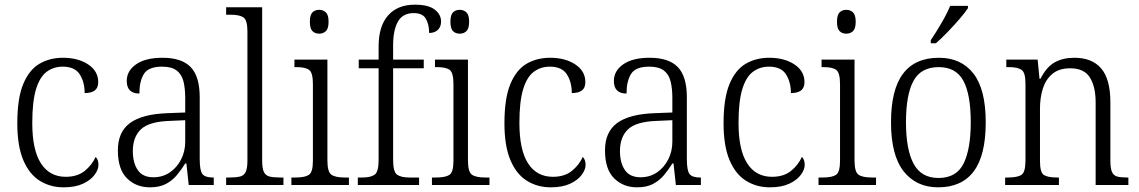

<svg xmlns="http://www.w3.org/2000/svg" viewBox="-20 -791 4871 821"><path d="M252 10Q195 10 150 -18Q105 -46 79.5 -106.5Q54 -167 54 -264Q54 -371 79.5 -432Q105 -493 149 -518.5Q193 -544 249 -544Q314 -544 357 -515.5Q400 -487 400 -440Q400 -415 385 -404Q370 -393 342 -393Q342 -440 321 -473Q300 -506 248 -506Q209 -506 179.5 -484Q150 -462 134 -409.5Q118 -357 118 -265Q118 -150 155 -92.5Q192 -35 261 -35Q311 -35 342 -60Q373 -85 389 -120Q401 -108 401 -86Q401 -66 384.5 -43.5Q368 -21 335 -5.5Q302 10 252 10Z M621 10Q562 10 523 -28.5Q484 -67 484 -148Q484 -227 536 -265Q588 -303 695 -307L772 -310V-372Q772 -413 764.5 -443Q757 -473 735.5 -489.5Q714 -506 673 -506Q615 -506 595.5 -475Q576 -444 576 -391Q522 -391 522 -445Q522 -488 562 -516Q602 -544 675 -544Q757 -544 795.5 -504Q834 -464 834 -375V-111Q834 -62 845.5 -47Q857 -32 890 -32H894V0H787L777 -92H772Q756 -66 736.5 -42.5Q717 -19 689.5 -4.5Q662 10 621 10ZM636 -33Q676 -33 706.5 -54Q737 -75 754.5 -109.5Q772 -144 772 -185V-277L705 -274Q617 -271 582.5 -238Q548 -205 548 -145Q548 -95 569 -64Q590 -33 636 -33Z M947 0V-32H963Q991 -32 1007.5 -36.5Q1024 -41 1031 -56.5Q1038 -72 1038 -105V-656Q1038 -705 1021 -716.5Q1004 -728 967 -728H947V-760H1101V-105Q1101 -72 1108 -56.5Q1115 -41 1131.5 -36.5Q1148 -32 1177 -32H1192V0Z M1345 -647Q1327 -647 1316 -658Q1305 -669 1305 -698Q1305 -727 1316 -738Q1327 -749 1345 -749Q1362 -749 1373.5 -738Q1385 -727 1385 -698Q1385 -669 1373.5 -658Q1362 -647 1345 -647ZM1226 0V-32H1244Q1284 -32 1301 -43.5Q1318 -55 1318 -103V-431Q1318 -480 1302 -492Q1286 -504 1248 -504H1239V-536H1380V-105Q1380 -56 1397 -44Q1414 -32 1454 -32H1472V0Z M1510 0V-32H1529Q1565 -32 1582 -44Q1599 -56 1599 -107V-499H1514V-536H1599V-593Q1599 -679 1639.5 -725Q1680 -771 1754 -771Q1812 -771 1839 -750Q1866 -729 1866 -699Q1866 -676 1852 -663Q1838 -650 1815 -650Q1815 -685 1801.5 -710Q1788 -735 1749 -735Q1702 -735 1681.5 -698.5Q1661 -662 1661 -597V-536H1792V-499H1661V-107Q1661 -56 1678 -44Q1695 -32 1731 -32H1772V0Z M1946 -647Q1928 -647 1917 -658Q1906 -669 1906 -698Q1906 -727 1917 -738Q1928 -749 1946 -749Q1963 -749 1974.5 -738Q1986 -727 1986 -698Q1986 -669 1974.5 -658Q1963 -647 1946 -647ZM1827 0V-32H1845Q1885 -32 1902 -43.5Q1919 -55 1919 -103V-431Q1919 -480 1903 -492Q1887 -504 1849 -504H1840V-536H1981V-105Q1981 -56 1998 -44Q2015 -32 2055 -32H2073V0Z M2335 10Q2278 10 2233 -18Q2188 -46 2162.5 -106.5Q2137 -167 2137 -264Q2137 -371 2162.5 -432Q2188 -493 2232 -518.5Q2276 -544 2332 -544Q2397 -544 2440 -515.5Q2483 -487 2483 -440Q2483 -415 2468 -404Q2453 -393 2425 -393Q2425 -440 2404 -473Q2383 -506 2331 -506Q2292 -506 2262.5 -484Q2233 -462 2217 -409.5Q2201 -357 2201 -265Q2201 -150 2238 -92.5Q2275 -35 2344 -35Q2394 -35 2425 -60Q2456 -85 2472 -120Q2484 -108 2484 -86Q2484 -66 2467.5 -43.5Q2451 -21 2418 -5.5Q2385 10 2335 10Z M2704 10Q2645 10 2606 -28.5Q2567 -67 2567 -148Q2567 -227 2619 -265Q2671 -303 2778 -307L2855 -310V-372Q2855 -413 2847.5 -443Q2840 -473 2818.5 -489.5Q2797 -506 2756 -506Q2698 -506 2678.5 -475Q2659 -444 2659 -391Q2605 -391 2605 -445Q2605 -488 2645 -516Q2685 -544 2758 -544Q2840 -544 2878.5 -504Q2917 -464 2917 -375V-111Q2917 -62 2928.5 -47Q2940 -32 2973 -32H2977V0H2870L2860 -92H2855Q2839 -66 2819.5 -42.5Q2800 -19 2772.5 -4.5Q2745 10 2704 10ZM2719 -33Q2759 -33 2789.5 -54Q2820 -75 2837.5 -109.5Q2855 -144 2855 -185V-277L2788 -274Q2700 -271 2665.5 -238Q2631 -205 2631 -145Q2631 -95 2652 -64Q2673 -33 2719 -33Z M3272 10Q3215 10 3170 -18Q3125 -46 3099.5 -106.5Q3074 -167 3074 -264Q3074 -371 3099.5 -432Q3125 -493 3169 -518.5Q3213 -544 3269 -544Q3334 -544 3377 -515.5Q3420 -487 3420 -440Q3420 -415 3405 -404Q3390 -393 3362 -393Q3362 -440 3341 -473Q3320 -506 3268 -506Q3229 -506 3199.5 -484Q3170 -462 3154 -409.5Q3138 -357 3138 -265Q3138 -150 3175 -92.5Q3212 -35 3281 -35Q3331 -35 3362 -60Q3393 -85 3409 -120Q3421 -108 3421 -86Q3421 -66 3404.5 -43.5Q3388 -21 3355 -5.5Q3322 10 3272 10Z M3599 -647Q3581 -647 3570 -658Q3559 -669 3559 -698Q3559 -727 3570 -738Q3581 -749 3599 -749Q3616 -749 3627.5 -738Q3639 -727 3639 -698Q3639 -669 3627.5 -658Q3616 -647 3599 -647ZM3480 0V-32H3498Q3538 -32 3555 -43.5Q3572 -55 3572 -103V-431Q3572 -480 3556 -492Q3540 -504 3502 -504H3493V-536H3634V-105Q3634 -56 3651 -44Q3668 -32 3708 -32H3726V0Z M3992 10Q3898 10 3844 -58.5Q3790 -127 3790 -268Q3790 -408 3841.5 -476Q3893 -544 3995 -544Q4090 -544 4142.5 -476.5Q4195 -409 4195 -268Q4195 -126 4143.5 -58Q4092 10 3992 10ZM3993 -30Q4070 -30 4100.5 -92Q4131 -154 4131 -268Q4131 -387 4099.5 -445.5Q4068 -504 3994 -504Q3918 -504 3886 -445Q3854 -386 3854 -268Q3854 -152 3886.5 -91Q3919 -30 3993 -30ZM3960 -619Q3982 -652 4005.5 -692Q4029 -732 4043 -766H4119V-756Q4108 -739 4084 -711Q4060 -683 4032.5 -654.5Q4005 -626 3982 -606H3960Z M4278 0V-32H4290Q4331 -32 4348 -43.5Q4365 -55 4365 -105V-433Q4365 -481 4348 -492.5Q4331 -504 4294 -504H4283V-536H4417L4425 -454H4429Q4455 -505 4490 -524.5Q4525 -544 4574 -544Q4650 -544 4689 -498Q4728 -452 4728 -354V-105Q4728 -72 4734.5 -56.5Q4741 -41 4756 -36.5Q4771 -32 4798 -32H4805V0H4665V-354Q4665 -420 4640.5 -459.5Q4616 -499 4556 -499Q4509 -499 4480.5 -475.5Q4452 -452 4439.5 -413Q4427 -374 4427 -326V-102Q4427 -54 4443.5 -43Q4460 -32 4500 -32H4508V0Z"/></svg>

Font: Noto Serif Hebrew SemiCondensed Light
Style: Regular
Weight: 300
Width: 4
Designer: Monotype Design Team
Foundry: Monotype Imaging Inc.
Version: Version 2.004; ttfautohint (v1.8.4.7-5d5b)